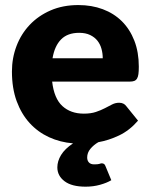

<svg xmlns="http://www.w3.org/2000/svg" viewBox="-20 -546 584 740"><path d="M372 83.5Q382.5 83.5 386 93L409 148.5Q391.5 159 365.5 166.2Q339.5 173.5 310 173.5Q256.5 173.5 228.8 152.5Q201 131.5 201 99Q201 75 215.5 51.2Q230 27.5 261.5 6.5Q212 2.5 169 -17.2Q126 -37 94.2 -71.8Q62.5 -106.5 44.2 -156.2Q26 -206 26 -270.5Q26 -322.5 43.8 -369Q61.5 -415.5 94.8 -450.5Q128 -485.5 175.2 -506Q222.5 -526.5 282 -526.5Q333.5 -526.5 376.2 -510.5Q419 -494.5 449.8 -464Q480.5 -433.5 497.8 -389.2Q515 -345 515 -289Q515 -271.5 513.5 -260.5Q512 -249.5 508 -243Q504 -236.5 497.2 -234Q490.5 -231.5 480 -231.5H181Q188.5 -166.5 220.5 -137.2Q252.5 -108 303 -108Q330 -108 349.5 -114.5Q369 -121 384.2 -129Q399.5 -137 412.2 -143.5Q425 -150 439 -150Q457.5 -150 467 -136.5L512 -81Q479 -43 439 -24Q399 -5 359 2Q341 12.5 328.5 27.5Q316 42.5 316 61Q316 73 322.8 80.2Q329.5 87.5 343 87.5Q350.5 87.5 355 87Q359.5 86.5 362.5 85.8Q365.5 85 367.5 84.2Q369.5 83.5 372 83.5ZM285 -419.5Q240.5 -419.5 215.5 -394.2Q190.5 -369 182.5 -321.5H376Q376 -340 371.2 -357.5Q366.5 -375 355.8 -388.8Q345 -402.5 327.5 -411Q310 -419.5 285 -419.5Z"/></svg>

Font: LatoHex
Style: Regular
Weight: 900
Designer: Lukasz Dziedzic
Foundry: tyPoland Lukasz Dziedzic
Version: Version 1.104; Western+Polish opensource